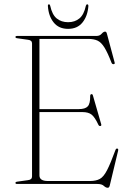

<svg xmlns="http://www.w3.org/2000/svg" viewBox="-20 -870 618 908"><path d="M53 -695Q53 -700 61 -700H436.5Q451.5 -700 460.5 -710.2Q469.5 -720.5 477 -720.5Q483 -720.5 485.5 -711L522 -575Q524.5 -567.5 517.5 -566.5Q510.5 -566 507.5 -573Q489 -621 474 -645.2Q459 -669.5 441.5 -677.8Q424 -686 397 -686H166.5V-354H352.5Q383 -354 395 -367Q407 -380 406.5 -415.5Q406.5 -423.5 411.5 -424.5Q417.5 -427 420 -416.5L458.5 -283Q461 -275 454.5 -274Q449 -273 445.5 -279.5Q428.5 -316 413.2 -328Q398 -340 369.5 -340H166.5V-40.5Q166.5 -14 206.5 -14H406Q434 -14 452 -23.8Q470 -33.5 486.2 -65Q502.5 -96.5 526 -160.5Q528.5 -167.5 533.5 -167.5Q541 -167.5 538.5 -157L499 7.5Q496.5 18 489.5 18Q480.5 18 471 9Q461.5 0 440.5 0H61Q53 0 53 -5Q53 -10 62 -11L112 -18Q131.5 -20 131.5 -35.5V-664.5Q131.5 -680 112 -682L62 -689Q53 -690 53 -695ZM302 -765Q334 -765 355.5 -782.8Q377 -800.5 386 -842.5Q388 -849.5 392.5 -849.5Q398 -849.5 398 -841.5Q394.5 -794 370.2 -763.8Q346 -733.5 302 -733.5Q258 -733.5 233.8 -763.8Q209.5 -794 206.5 -841.5Q206 -849.5 211.5 -849.5Q216 -849.5 217.5 -842.5Q226.5 -800.5 248.2 -782.8Q270 -765 302 -765Z"/></svg>

Font: Fraunces 72pt S000 Thin
Style: Regular
Weight: 100
Version: Version 1.000; ttfautohint (v1.8.3)